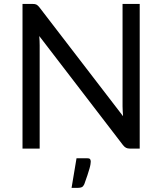

<svg xmlns="http://www.w3.org/2000/svg" viewBox="-20 -736 804 951"><path d="M672 -716.5V0H623.5Q612 0 604.2 -4Q596.5 -8 589 -17.5L174.5 -557.5Q175.5 -545 176 -533Q176.5 -521 176.5 -510.5V0H91.5V-716.5H141.5Q148 -716.5 152.5 -715.8Q157 -715 160.5 -713.2Q164 -711.5 167.5 -708.2Q171 -705 175 -700L589.5 -160.5Q588.5 -173.5 587.8 -185.8Q587 -198 587 -209V-716.5ZM412.5 48Q424 48 426.8 53.2Q429.5 58.5 429.5 64.5Q429.5 69 428.2 77.5Q427 86 423.2 99.2Q419.5 112.5 413.2 131.5Q407 150.5 397.5 176.5Q392.5 187.5 385.2 191Q378 194.5 365.5 194.5H334.5L359 48Z"/></svg>

Font: Lato-Regular
Style: Regular
Weight: 400
Designer: Lukasz Dziedzic with Adam Twardoch and Botio Nikoltchev
Foundry: tyPoland Lukasz Dziedzic
Version: Version 2.015; 2015-08-06; http://www.latofonts.com/